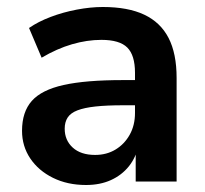

<svg xmlns="http://www.w3.org/2000/svg" viewBox="-20 -519 587 549"><path d="M226 10Q173 10 131.5 -10.5Q90 -31 66.5 -66Q43 -101 43 -145Q43 -199 71 -230.5Q99 -262 162 -276Q225 -290 331 -290H381V-218H332Q285 -218 253 -214.5Q221 -211 201.5 -203.5Q182 -196 173.5 -183Q165 -170 165 -151Q165 -118 188 -97Q211 -76 252 -76Q285 -76 310.5 -91.5Q336 -107 351 -134Q366 -161 366 -196V-311Q366 -361 344 -383Q322 -405 270 -405Q229 -405 186 -392.5Q143 -380 99 -354L63 -439Q89 -457 124.5 -470.5Q160 -484 199.5 -491.5Q239 -499 274 -499Q346 -499 392.5 -477Q439 -455 462 -410.5Q485 -366 485 -296V0H368V-104H376Q369 -69 348.5 -43.5Q328 -18 297 -4Q266 10 226 10Z"/></svg>

Font: Nunito Sans 12pt ExtraLight
Style: Bold
Weight: 700
Version: Version 3.101;gftools[0.9.27]